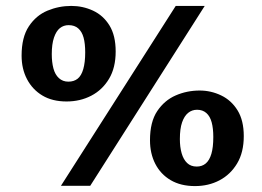

<svg xmlns="http://www.w3.org/2000/svg" viewBox="-20 -617 884 649"><path d="M574 -597H672L285 11H186ZM53 -429Q53 -491 77.5 -528Q102 -565 140.5 -581Q179 -597 221 -597Q260 -597 294.5 -581Q329 -565 350 -531Q371 -497 371 -443Q371 -388 348.5 -350.5Q326 -313 288.5 -293.5Q251 -274 205 -274Q157 -274 123.5 -294Q90 -314 71.5 -349Q53 -384 53 -429ZM155 -434Q155 -407 160.5 -386Q166 -365 179 -353Q192 -341 211 -341Q230 -341 242.5 -351Q255 -361 261.5 -383.5Q268 -406 268 -440Q268 -470 262.5 -490Q257 -510 244.5 -521Q232 -532 212 -532Q195 -532 182.5 -522Q170 -512 162.5 -490Q155 -468 155 -434ZM487 -143Q487 -205 511.5 -241.5Q536 -278 574 -294.5Q612 -311 655 -311Q693 -311 727.5 -294.5Q762 -278 783 -244Q804 -210 804 -157Q804 -102 781.5 -64.5Q759 -27 722 -7.5Q685 12 639 12Q591 12 557 -8Q523 -28 505 -63Q487 -98 487 -143ZM588 -147Q588 -120 594 -99Q600 -78 612.5 -66Q625 -54 645 -54Q663 -54 675.5 -64.5Q688 -75 694.5 -97Q701 -119 701 -154Q701 -183 695.5 -203.5Q690 -224 677.5 -235Q665 -246 646 -246Q629 -246 616 -235.5Q603 -225 595.5 -203.5Q588 -182 588 -147Z"/></svg>

Font: Literata
Style: Bold Italic
Weight: 700
Italic angle: -2°
Designer: Latin by Veronika Burian and Jose Scaglione. Greek by Irene Vlachou. Cyrillic by Vera Evstafieva
Foundry: TypeTogether
Version: Version 3.103;gftools[0.9.29]